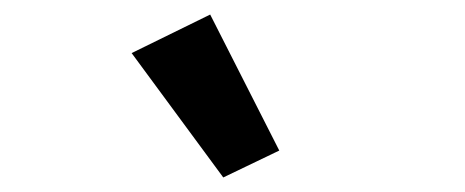

<svg xmlns="http://www.w3.org/2000/svg" viewBox="-20 -825 640 264"><path d="M161 -752 269 -805 364 -618 287 -581Z"/></svg>

Font: IBM Plex Sans Thai Looped SemiBold
Style: Regular
Weight: 600
Designer: Mike Abbink, Paul van der Laan, Pieter van Rosmalen, Ben Mitchell, Mark Frömberg
Foundry: Bold Monday
Version: Version 1.1